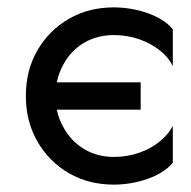

<svg xmlns="http://www.w3.org/2000/svg" viewBox="-20 -490 518 520"><path d="M361 -193H134Q139 -167 152 -145Q172 -108 207.5 -86.5Q243 -65 288 -65Q325 -65 357.5 -76.5Q390 -88 413.5 -107.5Q437 -127 448 -149V-49Q424 -21 379.5 -5.5Q335 10 288 10Q220 10 166.5 -21Q113 -52 81.5 -106.5Q50 -161 50 -230Q50 -300 81.5 -354Q113 -408 166.5 -439Q220 -470 288 -470Q335 -470 379.5 -454.5Q424 -439 448 -411V-311Q437 -334 413.5 -353Q390 -372 357.5 -383.5Q325 -395 288 -395Q243 -395 207.5 -374Q172 -353 152 -316Q139 -293 134 -267H361Z"/></svg>

Font: Jost
Style: Regular
Weight: 400
Version: Version 3.710